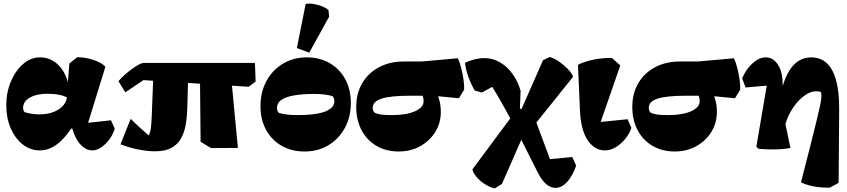

<svg xmlns="http://www.w3.org/2000/svg" viewBox="-20 -825 4726 1071"><path d="M202 14Q149 14 106.5 -19.5Q64 -53 39.5 -110Q15 -167 15 -238Q15 -310 41 -371Q67 -432 109.5 -468.5Q152 -505 203 -505Q266 -505 310 -458Q354 -411 366 -331L365 -276Q340 -290 311.5 -296Q283 -302 245 -302Q184 -302 146.5 -280.5Q109 -259 109 -224Q109 -216 111 -210Q113 -204 118 -199Q139 -193 158.5 -190Q178 -187 200 -187Q241 -187 273.5 -198.5Q306 -210 327 -230.5Q348 -251 353 -279L358 -305L356 -335L367 -471L411 -506Q455 -506 500.5 -491Q546 -476 568 -453L460 -103L453 -138L599 -154L620 -108Q611 -76 590.5 -48Q570 -20 544.5 -3Q519 14 495 14Q463 14 436 -11.5Q409 -37 392 -81.5Q375 -126 371 -184L407 -108H339L399 -141Q350 -61 302.5 -23.5Q255 14 202 14Z M679 -310 641 -372Q654 -389 678.5 -410.5Q703 -432 730.5 -450.5Q758 -469 778 -474H1402L1406 -370L1367 -341L780 -378ZM844 19Q808 19 757.5 10Q707 1 652 -20L709 -162Q732 -139 757.5 -115.5Q783 -92 809 -70Q816 -79 819.5 -98Q823 -117 824.5 -141.5Q826 -166 827 -192L837 -450L1031 -448L1025 -231Q1024 -178 1016.5 -132.5Q1009 -87 990 -53Q971 -19 936 0Q901 19 844 19ZM1157 1 1099 -34 1095 -439 1265 -442 1307 0Z M1679 20Q1606 20 1550.5 -12Q1495 -44 1464 -101Q1433 -158 1433 -233Q1433 -312 1466.5 -373.5Q1500 -435 1558.5 -470Q1617 -505 1691 -505Q1764 -505 1819.5 -472.5Q1875 -440 1906 -383Q1937 -326 1937 -251Q1937 -172 1903.5 -111Q1870 -50 1812 -15Q1754 20 1679 20ZM1636 -183Q1706 -183 1752 -191.5Q1798 -200 1821.5 -217.5Q1845 -235 1845 -260Q1845 -280 1834 -289Q1814 -295 1788.5 -298Q1763 -301 1734 -301Q1665 -301 1618.5 -292.5Q1572 -284 1548.5 -267Q1525 -250 1525 -224Q1525 -204 1536 -195Q1556 -189 1581.5 -186Q1607 -183 1636 -183ZM1705 -531 1636 -557 1685 -803Q1707 -807 1732 -802.5Q1757 -798 1778.5 -789Q1800 -780 1812 -770L1816 -732Z M2204 20Q2134 20 2080.5 -11Q2027 -42 1997 -98.5Q1967 -155 1967 -229Q1967 -304 2000.5 -361Q2034 -418 2094 -450Q2154 -482 2233 -482H2333L2534 -500Q2544 -479 2552.5 -446.5Q2561 -414 2565.5 -381.5Q2570 -349 2569 -325L2540 -277L2394 -291H2265Q2159 -291 2109 -275Q2059 -259 2059 -224Q2059 -215 2062 -208Q2065 -201 2070 -196Q2085 -189 2106 -186Q2127 -183 2167 -183Q2247 -183 2295 -204.5Q2343 -226 2343 -261Q2343 -281 2333 -299.5Q2323 -318 2305 -331L2389 -352Q2415 -316 2427 -279Q2439 -242 2439 -202Q2439 -139 2408 -89Q2377 -39 2324 -9.5Q2271 20 2204 20Z M3079 223Q3051 223 3026 201.5Q3001 180 2978 134L2871 -79L2842 -136Q2830 -158 2819.5 -177Q2809 -196 2797.5 -217.5Q2786 -239 2769 -268Q2758 -287 2749.5 -301.5Q2741 -316 2732 -330Q2723 -344 2711 -361L2772 -366L2668 -309L2628 -320Q2605 -361 2591 -401Q2577 -441 2574 -475Q2606 -489 2631.5 -495Q2657 -501 2682 -501Q2727 -501 2767.5 -478Q2808 -455 2838.5 -413.5Q2869 -372 2884 -318L2879 -191L2962 -168L3064 106L3012 66L3172 51L3194 99Q3173 158 3143 190.5Q3113 223 3079 223ZM2740 226Q2715 221 2687.5 204Q2660 187 2640 164Q2620 141 2615 120L2837 -179L2908 -91L2780 201ZM2905 -149 2868 -172 2866 -224 2933 -201ZM2962 -129 2875 -185 3009 -489 3046 -507Q3070 -501 3097 -482.5Q3124 -464 3146.5 -441Q3169 -418 3177 -397Z M3353 14Q3297 14 3258.5 -42.5Q3220 -99 3215 -209L3204 -463Q3227 -477 3278 -489.5Q3329 -502 3393 -502L3440 -460L3319 -111L3273 -139L3481 -160L3502 -112Q3492 -81 3469 -52Q3446 -23 3416 -4.5Q3386 14 3353 14Z M3744 20Q3674 20 3620.5 -11Q3567 -42 3537 -98.5Q3507 -155 3507 -229Q3507 -304 3540.5 -361Q3574 -418 3634 -450Q3694 -482 3773 -482H3873L4074 -500Q4084 -479 4092.5 -446.5Q4101 -414 4105.5 -381.5Q4110 -349 4109 -325L4080 -277L3934 -291H3805Q3699 -291 3649 -275Q3599 -259 3599 -224Q3599 -215 3602 -208Q3605 -201 3610 -196Q3625 -189 3646 -186Q3667 -183 3707 -183Q3787 -183 3835 -204.5Q3883 -226 3883 -261Q3883 -281 3873 -299.5Q3863 -318 3845 -331L3929 -352Q3955 -316 3967 -279Q3979 -242 3979 -202Q3979 -139 3948 -89Q3917 -39 3864 -9.5Q3811 20 3744 20Z M4608 222Q4508 222 4448 192Q4479 72 4499.5 -9Q4520 -90 4532.5 -141.5Q4545 -193 4551.5 -222Q4558 -251 4560 -266Q4562 -281 4562 -291Q4562 -306 4558 -312Q4553 -314 4546 -315Q4539 -316 4533 -316Q4505 -316 4475.5 -297Q4446 -278 4420.5 -246.5Q4395 -215 4377.5 -177Q4360 -139 4355 -102L4329 -173L4344 -338Q4360 -394 4383 -431Q4406 -468 4436.5 -486.5Q4467 -505 4505 -505Q4663 -505 4661 -211L4658 195ZM4211 5 4199 -7 4270 -423 4323 -353 4139 -337 4120 -388Q4141 -439 4178 -472Q4215 -505 4251 -505Q4293 -505 4319 -465Q4333 -445 4339.5 -415.5Q4346 -386 4346 -344L4353 -172L4389 0Q4373 4 4343 6.5Q4313 9 4277.5 8.5Q4242 8 4211 5Z"/></svg>

Font: Eczar ExtraBold
Style: Regular
Weight: 800
Designer: Vaibhav Singh
Foundry: Rosetta Type Foundry
Version: Version 2.000